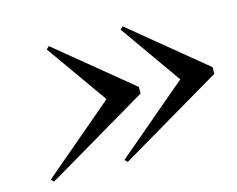

<svg xmlns="http://www.w3.org/2000/svg" viewBox="-75 -739 870 704"><g transform="rotate(-15 360.0 -387.5)"><path d="M330 -145 319.5 -155 594 -387.5 430 -620 440 -630 720 -400V-375ZM50 -145 40 -155 314 -387.5 149.5 -620 160 -630 440 -400V-375Z"/></g></svg>

Font: Bodoni Moda SC 11pt
Style: Italic
Weight: 400
Italic angle: -13°
Version: Version 2.005